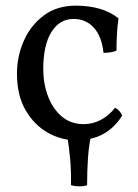

<svg xmlns="http://www.w3.org/2000/svg" viewBox="-20 -487 487 679"><path d="M412 -78Q385 -35 345 -13Q305 9 248 9Q197 9 149.5 -17.5Q102 -44 71 -96.5Q40 -149 40 -227Q40 -287 64 -342Q88 -397 134.5 -432Q181 -467 248 -467Q294 -467 332.5 -456Q371 -445 399 -422Q395 -393 393.5 -365Q392 -337 392 -308Q384 -304 370.5 -302Q357 -300 346 -300Q340 -358 312 -389Q284 -420 240 -420Q191 -420 162 -374Q133 -328 133 -242Q133 -192 149.5 -147.5Q166 -103 198 -75.5Q230 -48 276 -48Q308 -48 336.5 -63Q365 -78 387 -106Q395 -102 402 -94.5Q409 -87 412 -78ZM231 168Q232 118 228 74Q224 30 218 -3H301Q294 30 291 74Q288 118 288 168Q276 172 260.5 172Q245 172 231 168Z"/></svg>

Font: Vollkorn
Style: Regular
Weight: 400
Designer: Friedrich Althausen
Foundry: Friedrich Althausen
Version: Version 5.001